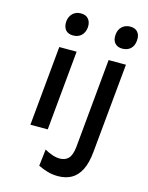

<svg xmlns="http://www.w3.org/2000/svg" viewBox="-139 -797 874 1133"><g transform="rotate(15 298.0 -230.5)"><path d="M199.5 -574Q168.5 -574 153.2 -592.2Q138 -610.5 139.5 -643Q142.5 -674 161.8 -693Q181 -712 212 -712Q242.5 -712 258.2 -693.2Q274 -674.5 272 -643Q269 -610.5 249.5 -592.2Q230 -574 199.5 -574ZM93 0 139 -487H245L199 0ZM499.5 -574Q470.5 -574 454.2 -592.2Q438 -610.5 441 -643Q443 -674.5 463 -693.2Q483 -712 513.5 -712Q544 -712 559.5 -693.2Q575 -674.5 572 -643Q570 -611 550.8 -592.5Q531.5 -574 499.5 -574ZM328 251Q293.5 251 264.2 242.5Q235 234 206 220L218 118Q239 130.5 264 139.2Q289 148 311.5 148Q344.5 148 364 127.5Q383.5 107 389 56L440 -488H546L494 58Q487.5 127.5 465.8 170Q444 212.5 409.2 231.8Q374.5 251 328 251Z"/></g></svg>

Font: Karla
Style: Bold Italic
Weight: 700
Italic angle: -8°
Designer: Jonathan Pinhorn
Version: Version 2.004;gftools[0.9.33]